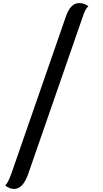

<svg xmlns="http://www.w3.org/2000/svg" viewBox="-20 -1072 671 1247"><path d="M494 -1052Q529 -1052 554 -1031Q534 -1016 516 -959L161 64Q127 155 72 155Q40 155 14 132Q31 118 53 58L407 -962Q437 -1052 494 -1052Z"/></svg>

Font: Laila
Style: Bold
Weight: 700
Designer: Hitesh Malaviya
Foundry: Indian Type Foundry
Version: Version 1.302;PS 1.0;hotconv 1.0.78;makeotf.lib2.5.61930; tt